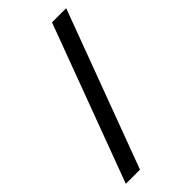

<svg xmlns="http://www.w3.org/2000/svg" viewBox="-226 -769 824 824"><g transform="rotate(-45 186.0 -357.0)"><path d="M362 -714 96 0H10L276 -714Z"/></g></svg>

Font: Noto Sans Khudawadi
Style: Regular
Weight: 400
Designer: Monotype Design Team
Foundry: Monotype Imaging Inc.
Version: Version 2.003; ttfautohint (v1.8.4.7-5d5b)